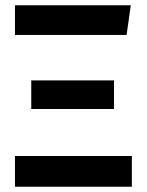

<svg xmlns="http://www.w3.org/2000/svg" viewBox="-20 -711 558 731"><path d="M478 -691 462 -578H37V-691ZM414 -405V-296H99V-405ZM482 -117V0H37V-117Z"/></svg>

Font: FiraGO Medium
Style: Regular
Weight: 500
Designer: bBox Type
Foundry: bBox Type GmbH
Version: Version 1.001;PS 001.001;hotconv 1.0.88;makeotf.lib2.5.64775